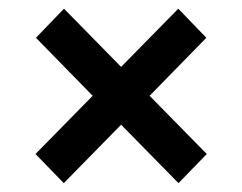

<svg xmlns="http://www.w3.org/2000/svg" viewBox="-20 -470 553 438"><path d="M191.4 -251.5 62 -383.8 126 -450.2 256.3 -317.4 386.7 -450.2 450.7 -383.8 321.3 -251.5 451.7 -118.7 387.2 -52.2 256.3 -185.5 125.5 -52.2 61 -118.7Z"/></svg>

Font: Vazirmatn FD Medium
Style: Regular
Weight: 500
Designer: Saber Rastikerdar
Foundry: Saber Rastikerdar
Version: Version 33.003